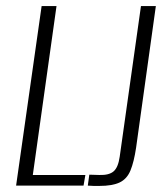

<svg xmlns="http://www.w3.org/2000/svg" viewBox="-20 -611 548 632"><path d="M33 0 117 -591H166L88 -35H261L255 0ZM307 1Q298 1 288.5 1Q279 1 269 0L274 -36L307 -35Q339 -34 354 -47Q369 -60 374 -95L444 -591H493L428 -125Q421 -78 409.5 -50Q398 -22 374 -10.5Q350 1 307 1Z"/></svg>

Font: Alumni Sans Thin Light
Style: Italic
Weight: 300
Italic angle: -8°
Version: Version 1.016